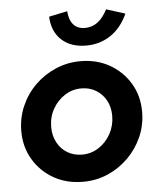

<svg xmlns="http://www.w3.org/2000/svg" viewBox="-54 -809 716 865"><g transform="rotate(-5 304.0 -376.0)"><path d="M287.3 10Q213.1 10 155 -22.9Q96.9 -55.8 63 -112.8Q29.1 -169.8 29.1 -240.9Q29.1 -300.5 52 -353.4Q74.9 -406.3 115.4 -446.5Q156 -486.6 209.1 -509.5Q262.2 -532.4 321.7 -532.4Q395.6 -532.4 453.4 -499.5Q511.3 -466.5 545.2 -410Q579.1 -353.4 579.1 -281.2Q579.1 -222.2 556.2 -169.5Q533.3 -116.8 492.8 -76.3Q452.2 -35.8 399.6 -12.9Q346.9 10 287.3 10ZM293.3 -112.4Q334.9 -112.4 368.8 -134.7Q402.8 -156.9 423.1 -194Q443.3 -231.2 443.3 -274.9Q443.3 -314.4 426.7 -344.7Q410 -375.1 381 -392.5Q352 -409.9 314.9 -409.9Q274.1 -409.9 239.9 -387.8Q205.7 -365.7 185.3 -329.1Q164.9 -292.5 164.9 -247.6Q164.9 -208.9 181.5 -178Q198 -147 227.3 -129.7Q256.6 -112.4 293.3 -112.4ZM354.7 -600.2Q284.5 -600.2 242.9 -639.1Q201.4 -678 199.1 -744.4L282.1 -761.8Q285.4 -721.1 304.1 -700.4Q322.8 -679.7 356.7 -679.7Q419 -679.7 457.5 -755L542.6 -728.3Q514.5 -666 465.8 -633.1Q417.1 -600.2 354.7 -600.2Z"/></g></svg>

Font: Red Hat Display VF
Style: Italic
Weight: 300
Italic angle: -12°
Designer: Pentagram, MCKL
Foundry: Pentagram, MCKL
Version: Version 1.010